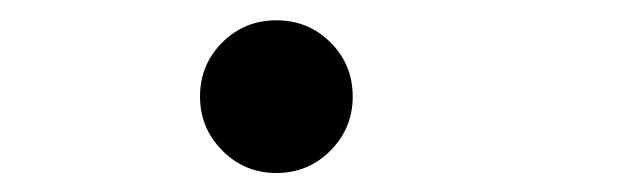

<svg xmlns="http://www.w3.org/2000/svg" viewBox="-20 -165 626 194"><path d="M259.3 9.8Q227.1 9.8 204.6 -12.9Q182.1 -35.6 182.1 -67.4Q182.1 -99.6 204.6 -122.1Q227.1 -144.5 259.3 -144.5Q291.5 -144.5 314 -122.1Q336.4 -99.6 336.4 -67.4Q336.4 -35.6 314 -12.9Q291.5 9.8 259.3 9.8Z"/></svg>

Font: Cascadia Mono Medium
Style: Italic
Weight: 500
Italic angle: -10°
Monospace: yes
Designer: Aaron Bell
Foundry: Saja Typeworks
Version: Version 2407.024